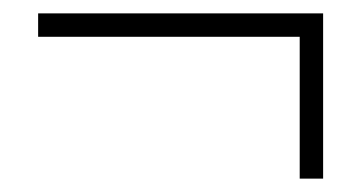

<svg xmlns="http://www.w3.org/2000/svg" viewBox="-20 -412 540 287"><path d="M463 -392V-145H428V-357H37V-392Z"/></svg>

Font: Blinker ExtraLight
Style: Regular
Weight: 200
Designer: Juergen Huber
Foundry: supertype
Version: Version 1.017;hotconv 1.0.117;makeotfexe 2.5.65602